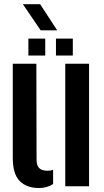

<svg xmlns="http://www.w3.org/2000/svg" viewBox="-20 -912 508 940"><path d="M42.5 -139.5V-600H158L159 -129.5Q159 -102 171.8 -89Q184.5 -76 213 -76Q228 -76 240 -80.5V-11Q211 8.5 170.5 8.5Q110 8.5 76.2 -26Q42.5 -60.5 42.5 -139.5ZM299.5 0V-600H416V0ZM254 -640V-723H336.5V-640ZM119 -640V-723H201.5V-640ZM179 -763.5 92 -891.5H176.5L260 -763.5Z"/></svg>

Font: Big Shoulders Stencil Text Thin
Style: Bold
Weight: 700
Version: Version 2.001